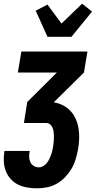

<svg xmlns="http://www.w3.org/2000/svg" viewBox="-30 -800 550 1043"><path d="M171 223Q144 223 117.5 218.5Q91 214 68.5 203Q46 192 29 173.5Q12 155 2.5 131.5Q-7 108 -9 81.5Q-11 55 -7 28L-6 20H131V24Q128 39 128.5 53.5Q129 68 135 81Q141 94 153.5 101.5Q166 109 181 109Q193 109 204.5 102.5Q216 96 224 86Q232 76 237.5 64.5Q243 53 247.5 41Q252 29 254.5 17Q257 5 259 -7Q261 -20 262 -32.5Q263 -45 263 -58Q263 -71 261.5 -83Q260 -95 255.5 -106Q251 -117 242 -124.5Q233 -132 220 -132H100L118 -246L279 -406H67L86 -520H445L426 -406L262 -244Q289 -240 313 -227.5Q337 -215 354.5 -195.5Q372 -176 382.5 -151.5Q393 -127 397 -100Q401 -73 400 -45Q399 -17 394 11Q389 38 381 65Q373 92 358.5 116.5Q344 141 323.5 162.5Q303 184 278 198Q253 212 225.5 217.5Q198 223 171 223ZM228 -600 164 -742 228 -775 304 -672 416 -780 470 -737 358 -600Z"/></svg>

Font: Iosevka Heavy Oblique
Style: Regular
Weight: 900
Italic angle: -9°
Monospace: yes
Designer: Belleve Invis
Foundry: Belleve Invis
Version: Version 32.5.0; ttfautohint (v1.8.4)